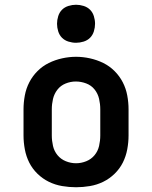

<svg xmlns="http://www.w3.org/2000/svg" viewBox="-20 -780 640 808"><path d="M300 8Q271 8 241.5 3Q212 -2 185.5 -15Q159 -28 137.5 -49Q116 -70 103 -96Q90 -122 84.5 -151.5Q79 -181 79 -210V-320Q79 -349 84.5 -378.5Q90 -408 103.5 -434Q117 -460 138 -481Q159 -502 185.5 -515Q212 -528 241.5 -534.5Q271 -541 300 -541Q329 -541 358.5 -534.5Q388 -528 414.5 -515Q441 -502 462 -481Q483 -460 496.5 -434Q510 -408 515.5 -378.5Q521 -349 521 -320V-210Q521 -181 515.5 -151.5Q510 -122 497 -96Q484 -70 462.5 -49Q441 -28 414.5 -15Q388 -2 358.5 3Q329 8 300 8ZM300 -93Q322 -93 343 -101.5Q364 -110 378 -127Q392 -144 397 -166Q402 -188 402 -210V-320Q402 -342 397 -364Q392 -386 378 -403.5Q364 -421 342.5 -429Q321 -437 299 -437Q277 -437 256 -428.5Q235 -420 221.5 -402.5Q208 -385 203 -363.5Q198 -342 198 -320V-210Q198 -188 203 -166Q208 -144 222 -127Q236 -110 257 -101.5Q278 -93 300 -93ZM300 -600Q284 -600 268 -605Q252 -610 241 -621Q230 -632 225 -648Q220 -664 220 -680Q220 -696 225 -712Q230 -728 241 -739Q252 -750 268 -755Q284 -760 300 -760Q316 -760 332 -755Q348 -750 359 -739Q370 -728 375 -712Q380 -696 380 -680Q380 -664 375 -648Q370 -632 359 -621Q348 -610 332 -605Q316 -600 300 -600Z"/></svg>

Font: Iosevka Slab Extended
Style: Bold
Weight: 700
Width: 7
Monospace: yes
Designer: Belleve Invis
Foundry: Belleve Invis
Version: Version 11.1.0; ttfautohint (v1.8.3)